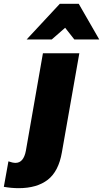

<svg xmlns="http://www.w3.org/2000/svg" viewBox="-124 -819 538 1002"><path d="M-27 163Q69 163 125.5 119Q182 75 199 -24L290 -541H100L11 -32Q-1 31 -43 31Q-58 31 -80 23L-104 156Q-64 163 -27 163ZM287 -799H188L15 -613H146L216 -674L264 -613H394Z"/></svg>

Font: Geom Black
Style: Bold Italic
Weight: 900
Italic angle: -10°
Version: Version 1.102